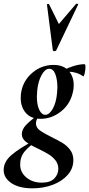

<svg xmlns="http://www.w3.org/2000/svg" viewBox="-67 -746 486 1047"><path d="M-47 181Q-47 136 -4 99Q39 62 123 18L130 26Q92 51 67.5 80Q43 109 43 151Q43 194 77 222Q111 250 161 250Q207 250 229 227.5Q251 205 251 174Q251 148 235.5 128.5Q220 109 199 96Q178 83 141 65Q96 44 74 27Q52 10 52 -14Q52 -40 74.5 -64Q97 -88 145 -123L152 -116Q142 -111 135.5 -98.5Q129 -86 129 -74Q129 -51 149 -36Q169 -21 213 1Q252 20 275.5 34.5Q299 49 316 72Q333 95 333 127Q333 173 302 208Q271 243 220 262Q169 281 110 281Q37 281 -5 252.5Q-47 224 -47 181ZM46 -212Q46 -228 49 -246Q61 -309 111 -350.5Q161 -392 225 -392Q278 -392 306.5 -361Q335 -330 335 -282Q335 -262 331 -246Q317 -179 266 -138.5Q215 -98 154 -98Q102 -98 74 -130Q46 -162 46 -212ZM244 -237Q246 -257 246 -269Q246 -311 235 -341Q224 -371 201 -371Q179 -371 160 -337Q141 -303 136 -253Q134 -229 134 -219Q134 -175 147 -147.5Q160 -120 180 -120Q202 -120 220.5 -152.5Q239 -185 244 -237ZM394 -396Q399 -396 399 -380Q399 -363 394.5 -345Q390 -327 386 -330Q370 -342 349 -348.5Q328 -355 307 -355Q283 -355 263 -346L262 -353Q292 -372 328.5 -384Q365 -396 394 -396ZM201 -722 254 -615 348 -725Q349 -726 352 -726Q355 -726 357.5 -724.5Q360 -723 359 -721L240 -472Q237 -467 229 -467Q226 -467 223.5 -468.5Q221 -470 221 -472L189 -721Q189 -724 194.5 -724.5Q200 -725 201 -722Z"/></svg>

Font: Cormorant Garamond
Style: Bold Italic
Weight: 700
Italic angle: -10°
Designer: Christian Thalmann (Catharsis Fonts)
Foundry: Catharsis Fonts
Version: Version 4.000